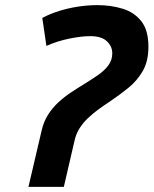

<svg xmlns="http://www.w3.org/2000/svg" viewBox="-20 -729 600 749"><path d="M91 0 142 -218Q150 -254 167.5 -281.5Q185 -309 208.5 -330.5Q232 -352 258.5 -369.5Q285 -387 310 -402Q339 -420 363.5 -437Q388 -454 403 -474.5Q418 -495 418 -521Q418 -548 397 -568Q376 -588 332 -588Q298 -588 251 -578.5Q204 -569 161 -550L145 -659Q175 -675 210 -686Q245 -697 283.5 -703Q322 -709 360 -709Q413 -709 458.5 -695Q504 -681 531.5 -646Q559 -611 559 -547Q559 -490 537 -452Q515 -414 481 -386.5Q447 -359 410 -334Q387 -319 365 -303Q343 -287 323.5 -268.5Q304 -250 290 -228Q276 -206 270 -177L229 0Z"/></svg>

Font: Ubuntu Sans Mono
Style: Bold Italic
Weight: 700
Italic angle: -13.5°
Monospace: yes
Designer: Dalton Maag Ltd
Foundry: Dalton Maag Ltd
Version: Version 1.006